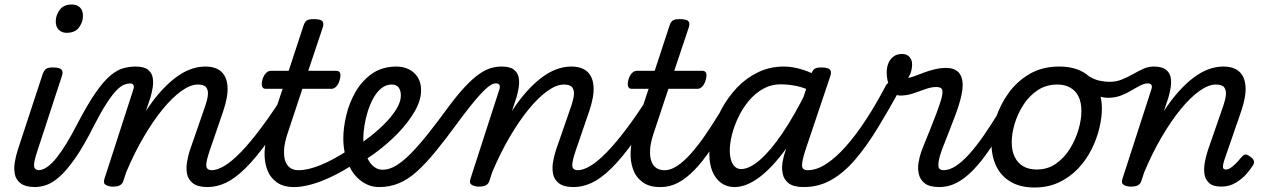

<svg xmlns="http://www.w3.org/2000/svg" viewBox="-20 -815 5639 854"><path d="M138 17Q94 17 72.5 1Q51 -15 46 -40.5Q41 -66 46 -94.5Q51 -123 59 -148L169 -483Q176 -503 185.5 -509Q195 -515 214 -515Q245 -515 253.5 -505.5Q262 -496 255 -476L148 -149Q130 -96 131.5 -77Q133 -58 156 -58Q170 -58 177 -46.5Q184 -35 182.5 -20.5Q181 -6 170 5.5Q159 17 138 17ZM276 -669Q256 -669 242 -682Q228 -695 228 -720Q228 -747 245.5 -771Q263 -795 300 -795Q321 -795 335 -782.5Q349 -770 349 -744Q349 -717 331.5 -693Q314 -669 276 -669Z M135 17Q119 17 114.5 5.5Q110 -6 114.5 -20.5Q119 -35 129 -46.5Q139 -58 151 -58Q169 -58 189.5 -72Q210 -86 231.5 -113Q253 -140 276.5 -178.5Q300 -217 325 -266Q370 -352 405.5 -403Q441 -454 471 -479Q501 -504 528.5 -511.5Q556 -519 584 -519Q594 -519 597 -507.5Q600 -496 596 -481.5Q592 -467 582.5 -455.5Q573 -444 558 -444Q547 -444 532.5 -438.5Q518 -433 499.5 -414.5Q481 -396 456.5 -359Q432 -322 400 -260Q353 -166 314 -110.5Q275 -55 243 -27.5Q211 0 184.5 8.5Q158 17 135 17Z M904 17Q860 17 838.5 0.5Q817 -16 812 -41.5Q807 -67 812 -95.5Q817 -124 825 -148L893 -344Q902 -370 904.5 -391.5Q907 -413 897.5 -426Q888 -439 860 -439Q827 -439 786.5 -410Q746 -381 703.5 -329Q661 -277 619 -205.5Q577 -134 541 -48L529 -11Q525 2 514.5 8.5Q504 15 481 15Q465 15 451.5 8Q438 1 444 -18L574 -420Q577 -430 573.5 -437Q570 -444 558 -444Q546 -444 541.5 -455.5Q537 -467 540 -481.5Q543 -496 554 -507.5Q565 -519 583 -519Q620 -519 637.5 -505.5Q655 -492 659 -470.5Q663 -449 659 -425Q655 -401 649 -381L629 -321Q660 -369 692.5 -405.5Q725 -442 758 -467.5Q791 -493 825 -506Q859 -519 893 -519Q939 -519 964 -496.5Q989 -474 992 -430Q995 -386 973 -321L914 -149Q896 -97 897.5 -77.5Q899 -58 923 -58Q937 -58 943.5 -46.5Q950 -35 948.5 -20.5Q947 -6 936 5.5Q925 17 904 17Z M904 17Q890 17 883 5.5Q876 -6 877.5 -20.5Q879 -35 890 -46.5Q901 -58 922 -58Q946 -58 978 -77Q1010 -96 1051.5 -138.5Q1093 -181 1145.5 -251.5Q1198 -322 1262 -425Q1271 -439 1285.5 -437Q1300 -435 1308.5 -424Q1317 -413 1309 -400Q1234 -274 1176 -193Q1118 -112 1071 -66Q1024 -20 983.5 -1.5Q943 17 904 17Z M1287 17Q1240 17 1210.5 -4.5Q1181 -26 1168 -61.5Q1155 -97 1157 -141Q1159 -185 1174 -230L1237 -420H1161Q1150 -420 1146 -430Q1142 -440 1147 -460Q1153 -480 1163 -490Q1173 -500 1184 -500H1264L1329 -698Q1335 -718 1344.5 -724Q1354 -730 1374 -730Q1406 -730 1414 -720.5Q1422 -711 1415 -691L1351 -500H1477Q1488 -500 1492.5 -490.5Q1497 -481 1491 -460Q1486 -441 1476 -430.5Q1466 -420 1455 -420H1325L1259 -221Q1245 -179 1243.5 -148Q1242 -117 1249.5 -97Q1257 -77 1272 -67.5Q1287 -58 1306 -58Q1320 -58 1327 -46.5Q1334 -35 1332 -20.5Q1330 -6 1319 5.5Q1308 17 1287 17Z M1291 17Q1272 17 1265.5 5.5Q1259 -6 1262.5 -20.5Q1266 -35 1278 -46.5Q1290 -58 1309 -58Q1350 -58 1406.5 -81Q1463 -104 1533 -150Q1545 -158 1555 -153Q1565 -148 1570.5 -136Q1576 -124 1574 -111Q1572 -98 1561 -90Q1502 -51 1451.5 -27.5Q1401 -4 1360.5 6.5Q1320 17 1291 17Z M1534 -143Q1552 -154 1569 -166Q1586 -178 1603 -190Q1648 -223 1684 -258Q1720 -293 1741.5 -327Q1763 -361 1763 -390Q1763 -413 1753 -426Q1743 -439 1723 -439Q1709 -439 1702.5 -451Q1696 -463 1698 -479Q1700 -495 1711.5 -507Q1723 -519 1744 -519Q1774 -519 1799 -506.5Q1824 -494 1838.5 -470.5Q1853 -447 1853 -414Q1853 -369 1824.5 -319.5Q1796 -270 1749 -221.5Q1702 -173 1644 -131Q1625 -118 1605 -104.5Q1585 -91 1565 -79Z M1666 17Q1638 17 1613.5 6Q1589 -5 1569 -25Q1549 -45 1535.5 -72Q1522 -99 1514.5 -131Q1507 -163 1507 -199Q1507 -246 1520 -301.5Q1533 -357 1561.5 -406.5Q1590 -456 1635 -487.5Q1680 -519 1744 -519Q1758 -519 1764.5 -507Q1771 -495 1768.5 -479Q1766 -463 1754.5 -451Q1743 -439 1722 -439Q1697 -439 1676.5 -422.5Q1656 -406 1641 -379Q1626 -352 1616 -320Q1606 -288 1601 -256.5Q1596 -225 1596 -200Q1596 -172 1602 -147Q1608 -122 1619 -102.5Q1630 -83 1646 -71.5Q1662 -60 1682 -60Q1712 -60 1743.5 -79.5Q1775 -99 1810.5 -135.5Q1846 -172 1886 -222.5Q1926 -273 1972 -336Q2015 -394 2049 -430Q2083 -466 2111 -485.5Q2139 -505 2163 -512Q2187 -519 2211 -519Q2220 -519 2223.5 -507.5Q2227 -496 2223.5 -481.5Q2220 -467 2210.5 -455.5Q2201 -444 2184 -444Q2172 -444 2155 -431.5Q2138 -419 2116.5 -395.5Q2095 -372 2068.5 -338.5Q2042 -305 2012 -264Q1960 -193 1916.5 -140Q1873 -87 1834 -52Q1795 -17 1754.5 0Q1714 17 1666 17Z M2532 17Q2488 17 2466.5 0.5Q2445 -16 2440 -41.5Q2435 -67 2440 -95.5Q2445 -124 2453 -148L2521 -344Q2530 -370 2532.5 -391.5Q2535 -413 2525.5 -426Q2516 -439 2488 -439Q2455 -439 2414.5 -410Q2374 -381 2331.5 -329Q2289 -277 2247 -205.5Q2205 -134 2169 -48L2157 -11Q2153 2 2142.5 8.5Q2132 15 2109 15Q2093 15 2079.5 8Q2066 1 2072 -18L2202 -420Q2205 -430 2201.5 -437Q2198 -444 2186 -444Q2174 -444 2169.5 -455.5Q2165 -467 2168 -481.5Q2171 -496 2182 -507.5Q2193 -519 2211 -519Q2248 -519 2265.5 -505.5Q2283 -492 2287 -470.5Q2291 -449 2287 -425Q2283 -401 2277 -381L2257 -321Q2288 -369 2320.5 -405.5Q2353 -442 2386 -467.5Q2419 -493 2453 -506Q2487 -519 2521 -519Q2567 -519 2592 -496.5Q2617 -474 2620 -430Q2623 -386 2601 -321L2542 -149Q2524 -97 2525.5 -77.5Q2527 -58 2551 -58Q2565 -58 2571.5 -46.5Q2578 -35 2576.5 -20.5Q2575 -6 2564 5.5Q2553 17 2532 17Z M2532 17Q2518 17 2511 5.5Q2504 -6 2505.5 -20.5Q2507 -35 2518 -46.5Q2529 -58 2550 -58Q2574 -58 2606 -77Q2638 -96 2679.5 -138.5Q2721 -181 2773.5 -251.5Q2826 -322 2890 -425Q2899 -439 2913.5 -437Q2928 -435 2936.5 -424Q2945 -413 2937 -400Q2862 -274 2804 -193Q2746 -112 2699 -66Q2652 -20 2611.5 -1.5Q2571 17 2532 17Z M2915 17Q2868 17 2838.5 -4.5Q2809 -26 2796 -61.5Q2783 -97 2785 -141Q2787 -185 2802 -230L2865 -420H2789Q2778 -420 2774 -430Q2770 -440 2775 -460Q2781 -480 2791 -490Q2801 -500 2812 -500H2892L2957 -698Q2963 -718 2972.5 -724Q2982 -730 3002 -730Q3034 -730 3042 -720.5Q3050 -711 3043 -691L2979 -500H3105Q3116 -500 3120.5 -490.5Q3125 -481 3119 -460Q3114 -441 3104 -430.5Q3094 -420 3083 -420H2953L2887 -221Q2873 -179 2871.5 -148Q2870 -117 2877.5 -97Q2885 -77 2900 -67.5Q2915 -58 2934 -58Q2948 -58 2955 -46.5Q2962 -35 2960 -20.5Q2958 -6 2947 5.5Q2936 17 2915 17Z M2919 17Q2905 17 2898 5.5Q2891 -6 2892.5 -20.5Q2894 -35 2905 -46.5Q2916 -58 2937 -58Q2963 -58 2992 -77Q3021 -96 3051.5 -130Q3082 -164 3114 -210Q3146 -256 3179 -310Q3187 -323 3201 -321Q3215 -319 3224 -308.5Q3233 -298 3225 -285Q3182 -210 3143.5 -153Q3105 -96 3068.5 -58.5Q3032 -21 2995.5 -2Q2959 17 2919 17Z M3247 17Q3213 17 3188 -1Q3163 -19 3149 -52Q3135 -85 3135 -130Q3135 -176 3149 -229Q3163 -282 3191 -333Q3219 -384 3259 -426Q3299 -468 3351.5 -493.5Q3404 -519 3467 -519Q3505 -519 3549 -505.5Q3593 -492 3628 -468L3610 -399Q3561 -425 3523 -432.5Q3485 -440 3453 -440Q3410 -440 3374.5 -420Q3339 -400 3311.5 -367.5Q3284 -335 3265 -295.5Q3246 -256 3236 -217Q3226 -178 3226 -146Q3226 -121 3232 -102Q3238 -83 3249.5 -73Q3261 -63 3276 -63Q3313 -63 3360 -103.5Q3407 -144 3460.5 -223Q3514 -302 3570 -415L3607 -378Q3542 -244 3478.5 -156.5Q3415 -69 3357 -26Q3299 17 3247 17ZM3555 17Q3510 17 3488.5 0.5Q3467 -16 3461.5 -41.5Q3456 -67 3461 -95.5Q3466 -124 3475 -148L3587 -483Q3594 -503 3603.5 -509Q3613 -515 3632 -515Q3663 -515 3671.5 -505.5Q3680 -496 3673 -476L3563 -149Q3546 -97 3547.5 -77.5Q3549 -58 3572 -58Q3586 -58 3593 -46.5Q3600 -35 3598.5 -20.5Q3597 -6 3586.5 5.5Q3576 17 3555 17Z M3555 17Q3536 17 3529.5 5.5Q3523 -6 3526.5 -20.5Q3530 -35 3542 -46.5Q3554 -58 3573 -58Q3612 -58 3654.5 -85.5Q3697 -113 3742 -163.5Q3787 -214 3832 -283Q3877 -352 3920 -434Q3925 -445 3938.5 -449.5Q3952 -454 3965.5 -452Q3979 -450 3985.5 -442Q3992 -434 3984 -419Q3932 -324 3883 -244Q3834 -164 3784 -105.5Q3734 -47 3678 -15Q3622 17 3555 17Z M4159 17Q4115 17 4094 1Q4073 -15 4067 -40Q4061 -65 4065.5 -91.5Q4070 -118 4077 -138Q4081 -150 4092 -177Q4103 -204 4117 -238.5Q4131 -273 4144.5 -309Q4158 -345 4167 -375Q4175 -405 4170.5 -416.5Q4166 -428 4145 -428Q4122 -428 4096 -418.5Q4070 -409 4042 -399.5Q4014 -390 3983 -390Q3965 -390 3952 -405Q3939 -420 3931.5 -443.5Q3924 -467 3924 -493Q3924 -514 3931 -532.5Q3938 -551 3953.5 -563Q3969 -575 3993 -575Q4013 -575 4025 -562Q4037 -549 4037 -529Q4037 -516 4033.5 -500.5Q4030 -485 4019 -469Q4028 -469 4045.5 -475.5Q4063 -482 4086.5 -491Q4110 -500 4136.5 -506.5Q4163 -513 4189 -513Q4220 -513 4238.5 -498Q4257 -483 4261 -452.5Q4265 -422 4252 -373Q4245 -345 4231.5 -308.5Q4218 -272 4203.5 -235.5Q4189 -199 4177.5 -169.5Q4166 -140 4162 -126Q4153 -96 4154 -77Q4155 -58 4178 -58Q4192 -58 4198.5 -46.5Q4205 -35 4203.5 -20.5Q4202 -6 4191 5.5Q4180 17 4159 17Z M4159 17Q4145 17 4138 5.5Q4131 -6 4132.5 -20.5Q4134 -35 4145 -46.5Q4156 -58 4177 -58Q4203 -58 4232 -77Q4261 -96 4291.5 -130Q4322 -164 4354 -210Q4386 -256 4419 -310Q4427 -323 4441 -321Q4455 -319 4464 -308.5Q4473 -298 4465 -285Q4422 -210 4383.5 -153Q4345 -96 4308.5 -58.5Q4272 -21 4235.5 -2Q4199 17 4159 17Z M4581 19Q4519 19 4476 -6Q4433 -31 4411.5 -75.5Q4390 -120 4390 -176Q4390 -229 4409 -288.5Q4428 -348 4465.5 -400.5Q4503 -453 4559.5 -486Q4616 -519 4691 -519Q4753 -519 4795.5 -495.5Q4838 -472 4859.5 -429.5Q4881 -387 4881 -331Q4881 -291 4869.5 -243.5Q4858 -196 4834.5 -149.5Q4811 -103 4775 -65Q4739 -27 4690.5 -4Q4642 19 4581 19ZM4591 -61Q4640 -61 4677 -87Q4714 -113 4739 -153.5Q4764 -194 4777 -238.5Q4790 -283 4790 -321Q4790 -360 4777 -386Q4764 -412 4740 -425.5Q4716 -439 4683 -439Q4633 -439 4595 -413.5Q4557 -388 4531.5 -348Q4506 -308 4493 -264Q4480 -220 4480 -183Q4480 -144 4493.5 -116.5Q4507 -89 4532 -75Q4557 -61 4591 -61Z M4909 -380Q4892 -380 4868 -386Q4844 -392 4821.5 -402.5Q4799 -413 4784 -424Q4775 -431 4774 -443.5Q4773 -456 4778 -467.5Q4783 -479 4793 -484Q4803 -489 4815 -481Q4844 -462 4869 -456.5Q4894 -451 4915 -451Q4945 -451 4970.5 -461.5Q4996 -472 5019 -485Q5042 -498 5064.5 -508.5Q5087 -519 5110 -519Q5123 -519 5129.5 -507.5Q5136 -496 5134.5 -481.5Q5133 -467 5121 -455.5Q5109 -444 5085 -444Q5070 -444 5051.5 -434.5Q5033 -425 5011.5 -412Q4990 -399 4964.5 -389.5Q4939 -380 4909 -380Z M5009 15Q4993 15 4979.5 8Q4966 1 4972 -18L5102 -420Q5105 -430 5101.5 -437Q5098 -444 5086 -444Q5074 -444 5069.5 -455.5Q5065 -467 5068 -481.5Q5071 -496 5082 -507.5Q5093 -519 5111 -519Q5148 -519 5165.5 -505.5Q5183 -492 5187 -470.5Q5191 -449 5187 -425Q5183 -401 5177 -381L5157 -321Q5188 -369 5220.5 -405.5Q5253 -442 5286 -467.5Q5319 -493 5353 -506Q5387 -519 5421 -519Q5467 -519 5492 -496.5Q5517 -474 5520 -430Q5523 -386 5501 -321L5426 -104Q5420 -85 5419.5 -76Q5419 -67 5423 -64Q5427 -61 5432 -61Q5442 -61 5452.5 -67.5Q5463 -74 5475.5 -86.5Q5488 -99 5502 -116Q5510 -126 5518 -127.5Q5526 -129 5537 -121Q5553 -111 5556.5 -101Q5560 -91 5554 -81Q5545 -66 5525.5 -43Q5506 -20 5477 -2.5Q5448 15 5412 15Q5375 15 5357.5 -1.5Q5340 -18 5337 -43Q5334 -68 5339.5 -96Q5345 -124 5353 -148L5421 -344Q5430 -370 5432.5 -391.5Q5435 -413 5425.5 -426Q5416 -439 5388 -439Q5355 -439 5314.5 -410Q5274 -381 5231.5 -329Q5189 -277 5147 -205.5Q5105 -134 5069 -48L5057 -11Q5053 2 5042.5 8.5Q5032 15 5009 15Z"/></svg>

Font: Playwrite US Trad
Style: Regular
Weight: 400
Designer: Veronika Burian, José Scaglione
Foundry: TypeTogether
Version: Version 1.002